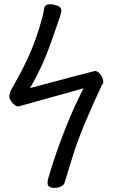

<svg xmlns="http://www.w3.org/2000/svg" viewBox="-20 -738 540 920"><path d="M242.2 162.1Q208 162.1 208 141.1V134.8Q208 127.9 211.9 113.8Q279.8 -116.2 379.9 -314.9Q376 -314 366.2 -311Q87.9 -233.9 68.8 -228H65.9Q55.2 -228 40 -244.6Q24.9 -261.2 24.9 -273.9V-279.8Q25.9 -287.1 29.8 -300.8Q116.2 -450.2 152.1 -555.2Q188 -660.2 191.9 -700.2Q196.8 -717.8 222.2 -717.8Q232.9 -717.8 251.5 -711.9Q270 -706.1 272.9 -693.8L273.9 -689Q273.9 -679.2 268.6 -661.6Q263.2 -644 222.7 -529.5Q182.1 -415 124 -315.9Q430.2 -397.9 435.1 -397.9Q448.2 -397.9 460.2 -382.6Q472.2 -367.2 474.1 -352.1L475.1 -347.2Q475.1 -336.9 469.2 -333Q367.2 -115.2 330.1 5.4Q293 126 289.1 138.4Q285.2 150.9 266.1 158.2Q253.9 162.1 242.2 162.1Z"/></svg>

Font: LXGW WenKai Mono GB Screen
Style: Regular
Weight: 400
Monospace: yes
Designer: LXGW / Fontworks Inc.
Foundry: LXGW / Fontworks Inc.
Version: Version 1.510;January 18,2025